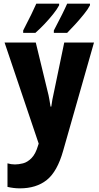

<svg xmlns="http://www.w3.org/2000/svg" viewBox="-20 -786 540 1052"><path d="M89 246Q55 246 21 238V109Q41 115 62 115Q82 115 106 109Q130 103 152.5 80.5Q175 58 189 10L192 1L5 -553H176L239 -293Q247 -263 250.5 -241Q254 -219 257 -202H261Q263 -219 267 -240.5Q271 -262 278 -293L332 -553H495L326 40Q294 154 236.5 200Q179 246 89 246ZM275 -619Q301 -668 320.5 -707.5Q340 -747 348 -766H473V-757Q463 -737 440.5 -709Q418 -681 393 -653.5Q368 -626 348 -606H275ZM107 -619Q133 -669 152 -708Q171 -747 179 -766H304V-757Q293 -736 271.5 -709Q250 -682 224.5 -655Q199 -628 174 -606H107Z"/></svg>

Font: Noto Sans Mono ExtraCondensed Black
Style: Regular
Weight: 900
Width: 2
Designer: Monotype Design Team
Foundry: Monotype Imaging Inc.
Version: Version 2.014